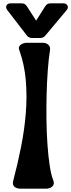

<svg xmlns="http://www.w3.org/2000/svg" viewBox="-20 -1133 428 1153"><path d="M197 -1009 252 -1096Q263 -1113 283 -1113H359Q378 -1113 385 -1100Q392 -1087 380 -1072L252 -919Q240 -905 222 -905H172Q153 -905 142 -919L24 -1072Q13 -1087 19 -1100Q25 -1113 45 -1113H110Q130 -1113 141 -1096ZM102 0Q93 0 84 -2.5Q75 -5 68 -10.5Q61 -16 58.5 -25Q56 -34 59 -46Q86 -148 106.5 -251Q127 -354 135 -454Q143 -554 135 -649.5Q127 -745 96 -832Q91 -844 95 -852.5Q99 -861 106.5 -866Q114 -871 123.5 -873.5Q133 -876 140 -876H237Q257 -876 270.5 -864Q284 -852 280 -830Q272 -780 267 -712Q262 -644 260 -568Q258 -492 259 -413.5Q260 -335 265 -265Q270 -195 278.5 -138.5Q287 -82 300 -50Q305 -37 302.5 -27.5Q300 -18 293 -12Q286 -6 276.5 -3Q267 0 259 0Z"/></svg>

Font: OpenDyslexic3
Style: Bold
Weight: 700
Designer: Abelardo Gonzalez
Version: Version 1.000;PS 001.001;hotconv 1.0.56